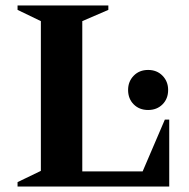

<svg xmlns="http://www.w3.org/2000/svg" viewBox="-20 -680 689 700"><path d="M44 0V-16L129 -57V-603L44 -644V-660H375V-644L280 -603V-55H500L581 -244H597V0ZM520 -279Q488 -279 467.5 -299.5Q447 -320 447 -352Q447 -383 467.5 -404Q488 -425 520 -425Q552 -425 572.5 -404Q593 -383 593 -352Q593 -320 572.5 -299.5Q552 -279 520 -279Z"/></svg>

Font: Spectral SC
Style: Bold
Weight: 700
Designer: Jean-Baptiste Levee
Foundry: Production Type
Version: Version 2.001